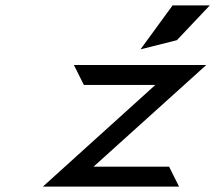

<svg xmlns="http://www.w3.org/2000/svg" viewBox="-20 -692 827 712"><path d="M636 -543 758 -672H620L501 -509ZM607 -74H327L745 -451H254L291 -377H556L139 0H644Z"/></svg>

Font: Charger Monospace
Style: Regular
Weight: 400
Designer: Jasper
Foundry: Cannot Into Space Fonts
Version: Version 0.980